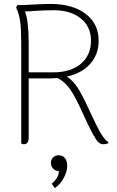

<svg xmlns="http://www.w3.org/2000/svg" viewBox="-20 -730 597 977"><path d="M531 -7V-1Q519 4 506 4Q492 4 481 -6Q470 -16 451.5 -49.5Q433 -83 401 -154Q364 -237 337 -275.5Q310 -314 273 -333Q249 -331 237 -331H126V-31Q126 4 101 4Q95 4 88 0V-514Q88 -581 82.5 -621Q77 -661 62 -691L68 -704Q108 -704 150 -707Q163 -708 189.5 -709Q216 -710 237 -710Q349 -710 415.5 -659.5Q482 -609 482 -523Q482 -453 439 -405Q396 -357 320 -340Q349 -323 373.5 -286Q398 -249 433 -172Q473 -85 493.5 -51Q514 -17 531 -7ZM126 -514V-362H253Q340 -362 391.5 -405.5Q443 -449 443 -523Q443 -594 391.5 -636Q340 -678 253 -678Q227 -678 204 -677Q181 -676 164 -675Q132 -672 107 -672Q126 -622 126 -514ZM243 205Q259 192 270 174Q281 156 279 140Q262 140 250.5 128Q239 116 239 99Q239 82 250.5 71Q262 60 279 60Q298 60 310 74Q322 88 322 115Q322 143 304 176Q286 209 259 227Z"/></svg>

Font: Thasadith
Style: Regular
Weight: 400
Designer: Cadson Demak Co.,Ltd.
Foundry: Cadson Demak Co.,Ltd.
Version: Version 1.000; ttfautohint (v1.6)